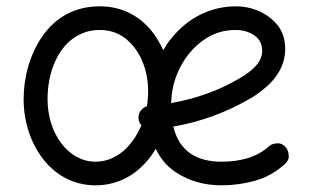

<svg xmlns="http://www.w3.org/2000/svg" viewBox="-20 -545 978 595"><path d="M289.1 -525.4C209 -525.4 150.4 -488.8 111.3 -432.6C72.3 -376 53.2 -305.7 53.2 -237.3C53.2 -104.5 135.7 29.3 275.9 29.3C352.1 29.3 410.6 -8.8 451.2 -65.9C455.1 -71.8 459 -77.6 462.9 -84C477.1 -53.2 497.6 -29.3 523.4 -12.2C564.5 15.6 612.3 29.3 666.5 29.3C700.2 29.3 734.4 24.9 768.6 15.6C802.7 6.3 834 -10.7 862.8 -36.6C877.9 -50.3 874.5 -63 874.5 -63.5C874.5 -73.2 871.6 -81.5 865.2 -88.9C851.6 -104 838.9 -100.6 838.4 -100.6C828.6 -100.6 820.3 -97.7 813 -91.3C776.4 -57.6 724.6 -43.9 666.5 -43.9C588.9 -43.9 535.2 -76.7 517.1 -152.8C603.5 -167.5 685.1 -197.8 762.2 -243.7C774.4 -251 788.1 -261.2 804.2 -274.9C835.9 -301.8 863.8 -341.8 863.8 -393.1C863.8 -421.9 856 -446.3 840.8 -466.3C809.6 -505.4 759.3 -525.4 711.9 -525.4C629.4 -525.4 561 -487.3 512.7 -428.2C502.4 -416 493.7 -402.8 485.8 -389.6C477.5 -407.7 467.8 -424.3 456.5 -440.4C418.9 -491.2 363.3 -525.4 289.1 -525.4ZM289.1 -452.1C319.3 -452.1 345.7 -443.4 368.2 -426.3C413.1 -391.1 439 -330.6 439 -262.7C439 -256.3 439 -250.5 438.5 -244.1C438 -241.2 438 -238.3 437.5 -234.9C437 -228.5 436.5 -222.2 435.1 -215.8C427.7 -213.4 421.4 -209 416.5 -202.6C411.6 -196.3 409.2 -189 409.2 -181.2V-178.2C409.7 -169.9 412.6 -163.1 418 -156.7C418 -156.2 418 -155.8 417.5 -155.3C388.7 -88.4 337.9 -43.9 275.9 -43.9C192.9 -43.9 127.4 -129.4 127.4 -237.3C127.4 -276.9 133.8 -312.5 147 -345.2C172.4 -409.7 222.2 -452.1 289.1 -452.1ZM710 -452.1C732.9 -452.1 752.4 -446.3 768.6 -435.1C784.7 -423.3 792.5 -407.7 792.5 -387.7C792.5 -352.5 762.7 -325.7 722.2 -302.2C659.2 -264.6 586.4 -238.8 510.3 -225.6V-226.6C511.2 -234.9 511.7 -242.7 512.2 -250.5C515.6 -281.2 524.9 -310.5 539.1 -337.9C557.1 -372.1 581.1 -399.9 610.8 -420.9C640.6 -441.9 673.3 -452.1 710 -452.1Z"/></svg>

Font: Mikhak
Style: Regular
Weight: 400
Designer: Amin Abedi
Version: Version 3.2